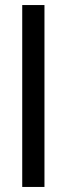

<svg xmlns="http://www.w3.org/2000/svg" viewBox="-20 -740 264 760"><path d="M68 -720H156V0H68Z"/></svg>

Font: Aspekta 400
Style: Regular
Weight: 400
Designer: Ivo Dolenc
Version: Version 2.000